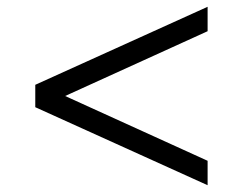

<svg xmlns="http://www.w3.org/2000/svg" viewBox="-20 -536 715 566"><path d="M592 10V-62L172 -253L592 -444V-516L84 -286V-220Z"/></svg>

Font: XITS
Style: Italic
Weight: 400
Italic angle: -16.33°
Designer: MicroPress Inc., with final additions and corrections provided by Coen Hoffman, Elsevier (retired)
Version: Version 1.107